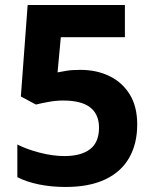

<svg xmlns="http://www.w3.org/2000/svg" viewBox="-20 -734 612 764"><path d="M300 -456Q365 -456 416 -431Q467 -406 496.5 -358Q526 -310 526 -239Q526 -162 494 -106Q462 -50 398.5 -20Q335 10 241 10Q185 10 135.5 0Q86 -10 49 -29V-159Q86 -140 138 -126.5Q190 -113 236 -113Q303 -113 338.5 -140.5Q374 -168 374 -226Q374 -279 339 -306.5Q304 -334 231 -334Q203 -334 173 -328.5Q143 -323 123 -318L63 -350L90 -714H477V-586H222L209 -446Q226 -449 245.5 -452.5Q265 -456 300 -456Z"/></svg>

Font: Noto Sans Cham
Style: Bold
Weight: 700
Version: Version 2.002